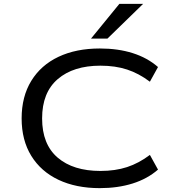

<svg xmlns="http://www.w3.org/2000/svg" viewBox="-20 -965 913 994"><path d="M496 9Q374 9 283 -34Q192 -77 142 -158Q92 -239 92 -352Q92 -465 142 -546.5Q192 -628 283 -671Q374 -714 497 -714Q591 -714 667 -690Q743 -666 798 -618L756 -542Q699 -585 638 -605Q577 -625 500 -625Q360 -625 279 -555.5Q198 -486 198 -352Q198 -218 278.5 -149Q359 -80 500 -80Q577 -80 638 -100Q699 -120 756 -163L798 -87Q743 -39 666.5 -15Q590 9 496 9ZM451 -765 598 -945H721L536 -765Z"/></svg>

Font: Nunito Sans 7pt Expanded
Style: Regular
Weight: 400
Width: 7
Designer: Vernon Adams
Foundry: Vernon Adams
Version: Version 3.101;gftools[0.9.27]